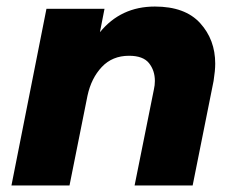

<svg xmlns="http://www.w3.org/2000/svg" viewBox="-20 -567 716 587"><path d="M569 0H391.5L450.5 -293.5Q453.5 -306.5 453.5 -319.5Q453.5 -351.5 435.5 -374Q417.5 -396.5 374.5 -396.5Q323.5 -396.5 291.2 -362.2Q259 -328 247.5 -274.5L192.5 0H15L122 -540H299.5L285.5 -468.5Q349.5 -547 453.5 -547Q546 -547 592 -496.2Q638 -445.5 638 -372.5Q638 -351.5 633 -319.5Z"/></svg>

Font: Argentum Sans
Style: Bold Italic
Weight: 700
Italic angle: -11°
Designer: Julieta Ulanovsky (font), Cristiano Sobral (main changes and remaster)
Foundry: Julieta Ulanovsky (font), Cristiano Sobral (main changes and remaster)
Version: Version 2.007;June 15, 2022;FontCreator 14.0.0.2814 64-bit; 